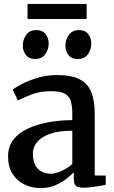

<svg xmlns="http://www.w3.org/2000/svg" viewBox="-20 -945 579 976"><path d="M186.5 11Q142 11 104.5 -7Q67 -25 44 -60.8Q21 -96.5 21 -150.5Q21 -199.5 47.8 -234.2Q74.5 -269 120.5 -290.8Q166.5 -312.5 225 -323.2Q283.5 -334 347.5 -334.5V-368Q347.5 -410 338.5 -434.8Q329.5 -459.5 306 -470.5Q282.5 -481.5 239 -481.5Q182 -481.5 138.8 -464.2Q95.5 -447 71 -434.5L44.5 -489Q56 -499 89 -516.8Q122 -534.5 169.5 -549Q217 -563.5 270 -563.5Q341.5 -563.5 383.2 -542.8Q425 -522 443.2 -478.5Q461.5 -435 461.5 -366.5V-53L517.5 -52.5V-6Q506.5 -3.5 487.2 0Q468 3.5 446.5 6.2Q425 9 407 9Q378 9 366.5 0.2Q355 -8.5 355 -38.5V-69.5Q342.5 -55.5 318.8 -36.8Q295 -18 261.5 -3.5Q228 11 186.5 11ZM238 -62Q263.5 -62 294 -76.2Q324.5 -90.5 347.5 -111.5V-280.5Q279 -280.5 234.5 -264.8Q190 -249 168.5 -222.8Q147 -196.5 147 -163.5Q147 -128.5 159 -106Q171 -83.5 191.5 -72.8Q212 -62 238 -62ZM157 -645Q127.5 -645 111.8 -665.2Q96 -685.5 96 -713Q96 -744 113.5 -768Q131 -792 165 -792H166Q196 -792 211.8 -771.8Q227.5 -751.5 227.5 -724Q227.5 -693 210 -669Q192.5 -645 158 -645ZM374 -645Q344 -645 328.2 -665.2Q312.5 -685.5 312.5 -713Q312.5 -744 330.2 -768Q348 -792 382 -792H383Q413 -792 428.5 -771.8Q444 -751.5 444 -724Q444 -693 426.8 -669Q409.5 -645 375 -645ZM420.5 -925V-848.5H120V-925Z"/></svg>

Font: Merriweather 28pt SemiBold
Style: Regular
Weight: 600
Version: Version 2.100